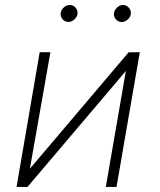

<svg xmlns="http://www.w3.org/2000/svg" viewBox="-20 -733 627 753"><path d="M484.4 -527.8 97.2 -71.3 177.7 -528.3H135.7L44.9 0H87.9L473.6 -454.6L395 0H437L528.3 -528.3ZM217.8 -680.2Q216.8 -667 225.8 -657Q234.9 -647 248.5 -647Q261.2 -647 272 -657Q282.7 -667 284.2 -679.7Q285.2 -692.4 276.1 -703.1Q267.1 -713.9 252.9 -713.4Q240.2 -713.4 229.5 -703.1Q218.8 -692.9 217.8 -680.2ZM426.8 -679.7Q425.8 -667 434.8 -657Q443.8 -647 457.5 -646.5Q470.2 -647 481.2 -656.7Q492.2 -666.5 493.2 -679.7Q494.1 -692.9 484.9 -703.1Q475.6 -713.4 462.4 -713.4Q449.2 -713.4 438.7 -703.1Q428.2 -692.9 426.8 -679.7Z"/></svg>

Font: Roboto Mono ExtraLight
Style: Italic
Weight: 250
Italic angle: -10°
Monospace: yes
Designer: Google
Version: Version 3.000